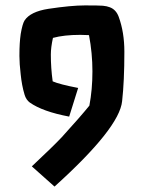

<svg xmlns="http://www.w3.org/2000/svg" viewBox="-20 -521 547 710"><path d="M309.1 -391.1 276.9 -392.1Q216.8 -392.1 175.8 -380.9Q168 -345.7 168 -319.3Q168 -269 174.8 -220.2Q200.2 -209 269 -195.8L235.8 -89.8Q137.2 -108.4 89.8 -142.1Q76.7 -151.9 71 -170.4Q65.4 -189 62 -207.3Q58.6 -225.6 56.6 -245.1Q51.8 -286.1 51.8 -313.7Q51.8 -341.3 53 -359.9Q54.2 -378.4 56.6 -395.5Q63 -433.1 70.8 -445.3Q92.3 -478 158.7 -488.3Q242.7 -501 294.2 -501Q345.7 -501 360.4 -499.8Q375 -498.5 386.2 -494.1Q409.2 -485.4 418.9 -459Q439.9 -401.9 439.9 -329.6Q439.9 -220.7 431.6 -147Q421.9 -47.9 181.6 168.9L97.7 94.2Q178.7 18.1 208.5 -13.7Q276.9 -88.9 310.5 -130.4Q321.8 -189.5 321.8 -257.1Q321.8 -324.7 309.1 -391.1Z"/></svg>

Font: Passero One
Style: Regular
Weight: 400
Designer: Viktoriya Grabowska
Foundry: Viktoriya Grabowska
Version: Version 1.003